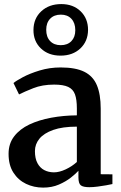

<svg xmlns="http://www.w3.org/2000/svg" viewBox="-20 -886 579 918"><path d="M186.5 11Q142 11 104.5 -7Q67 -25 44 -60.8Q21 -96.5 21 -150.5Q21 -199.5 47.8 -234.2Q74.5 -269 120.5 -290.8Q166.5 -312.5 225 -323.2Q283.5 -334 347.5 -334.5V-368Q347.5 -410 338.5 -434.8Q329.5 -459.5 306 -470.5Q282.5 -481.5 239 -481.5Q182 -481.5 138.8 -464.2Q95.5 -447 71 -434.5L44.5 -489Q56 -499 89 -516.8Q122 -534.5 169.5 -549Q217 -563.5 270 -563.5Q341.5 -563.5 383.2 -542.8Q425 -522 443.2 -478.5Q461.5 -435 461.5 -366.5V-53L517.5 -52.5V-6Q506.5 -3.5 487.2 0Q468 3.5 446.5 6.2Q425 9 407 9Q378 9 366.5 0.2Q355 -8.5 355 -38.5V-69.5Q342.5 -55.5 318.8 -36.8Q295 -18 261.5 -3.5Q228 11 186.5 11ZM238 -62Q263.5 -62 294 -76.2Q324.5 -90.5 347.5 -111.5V-280.5Q279 -280.5 234.5 -264.8Q190 -249 168.5 -222.8Q147 -196.5 147 -163.5Q147 -128.5 159 -106Q171 -83.5 191.5 -72.8Q212 -62 238 -62ZM269.5 -620Q211.5 -620 175.5 -654.5Q139.5 -689 140 -743Q140.5 -798 177.5 -832.2Q214.5 -866.5 273 -866.5Q330 -866.5 365.5 -832Q401 -797.5 401 -743Q400.5 -688.5 364 -654.2Q327.5 -620 269.5 -620ZM270.5 -670Q302.5 -670 321.2 -689.2Q340 -708.5 340 -741.5Q340 -776 321.5 -796Q303 -816 271 -816Q238.5 -816 219.8 -796.5Q201 -777 201 -743.5Q201 -709.5 219.5 -689.8Q238 -670 270.5 -670Z"/></svg>

Font: Merriweather 28pt SemiBold
Style: Regular
Weight: 600
Version: Version 2.100